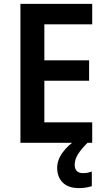

<svg xmlns="http://www.w3.org/2000/svg" viewBox="-20 -827 549 987"><path d="M454 -93H85V-807H454V-702H208V-517H438V-412H208V-198H454ZM364 20Q364 41 375 52Q386 63 406 63Q421 63 432.5 60.5Q444 58 452 55V130Q439 134 423 137Q407 140 386 140Q331 140 302.5 111.5Q274 83 274 36Q274 -6 303 -44.5Q332 -83 371 -107L430 -93Q397 -60 380.5 -33.5Q364 -7 364 20Z"/></svg>

Font: Noto Sans Telugu UI SemiCondensed SemiBold
Style: Regular
Weight: 600
Width: 4
Designer: Jelle Bosma - Monotype Design Team
Foundry: Monotype Imaging Inc.
Version: Version 2.005; ttfautohint (v1.8.4.7-5d5b)